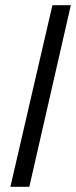

<svg xmlns="http://www.w3.org/2000/svg" viewBox="-20 -720 293 740"><path d="M20 0 182 -700H253L93 0Z"/></svg>

Font: Junicode Two Beta Condensed Medium
Style: Italic
Weight: 500
Width: 3
Italic angle: -9°
Version: Version 1.053; ttfautohint (v1.8.4)